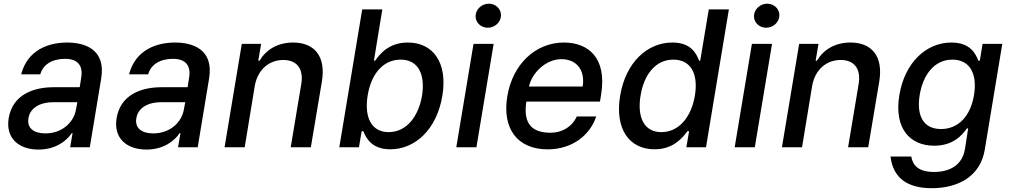

<svg xmlns="http://www.w3.org/2000/svg" viewBox="-20 -777 5334 1013"><path d="M183.2 12.1C273.4 12.1 331.7 -33.7 358.7 -74.6H362.9L350.1 0H453.8L513.8 -362.2C540.5 -521 421.2 -552.6 334.5 -552.6C235.8 -552.6 125.4 -513.8 91.6 -384.9H192.5C206.7 -435 252.5 -466.6 323.5 -466.6C391.7 -466.6 418.3 -429.3 408.7 -369L400.6 -316.8H262.8C156.2 -316.8 46.9 -277.7 25.9 -154.1C8.5 -47.2 79.5 12.1 183.2 12.1ZM130 -152.7C138.8 -209.5 193.2 -237.9 262.1 -237.9H388.1L380.3 -196.7C368.3 -131.4 307.9 -73.2 219.5 -73.2C159.4 -73.2 121.4 -100.1 130 -152.7Z M752.5 12.1C842.7 12.1 900.9 -33.7 927.9 -74.6H932.2L919.4 0H1023.1L1083.1 -362.2C1109.7 -521 990.4 -552.6 903.8 -552.6C805 -552.6 694.6 -513.8 660.9 -384.9H761.7C775.9 -435 821.7 -466.6 892.8 -466.6C960.9 -466.6 987.6 -429.3 978 -369L969.8 -316.8H832C725.5 -316.8 616.1 -277.7 595.2 -154.1C577.8 -47.2 648.8 12.1 752.5 12.1ZM699.2 -152.7C708.1 -209.5 762.4 -237.9 831.3 -237.9H957.4L949.6 -196.7C937.5 -131.4 877.1 -73.2 788.7 -73.2C728.7 -73.2 690.7 -100.1 699.2 -152.7Z M1324.2 -323.9C1339.8 -410.9 1400.6 -460.6 1474.8 -460.6C1547.2 -460.6 1582.7 -413 1569.6 -334.2L1513.8 0H1620L1678.3 -346.9C1700.6 -482.2 1637.1 -552.6 1526.6 -552.6C1444.6 -552.6 1383.9 -514.9 1349.4 -456.7H1342.7L1357.6 -545.5H1255.7L1164.8 0H1271Z M1770.2 0H1873.9L1888.1 -84.9H1897C1911.2 -50.1 1939.6 10.7 2039.1 10.7C2171.2 10.7 2284.8 -95.2 2313.9 -271.7C2343 -448.5 2263.5 -552.6 2131.7 -552.6C2030.5 -552.6 1983.3 -490.8 1959.2 -457H1952.8L1997.2 -727.3H1891ZM1919.7 -272.7C1938.2 -386.7 2001.1 -462.4 2093.8 -462.4C2189.6 -462.4 2223.7 -381 2206.7 -272.7C2188.2 -163.4 2125.7 -79.9 2030.5 -79.9C1939.3 -79.9 1901.3 -158 1919.7 -272.7Z M2387.4 0H2493.6L2584.5 -545.5H2478.3ZM2489.3 -693.9C2487.6 -659.1 2516.7 -630.7 2553.3 -630.7C2590.2 -630.7 2621.8 -659.1 2623.2 -693.9C2625 -729 2595.9 -757.5 2559.3 -757.5C2522.4 -757.5 2490.8 -729 2489.3 -693.9Z M2869.7 11C2997.5 11 3092.7 -62.5 3125.7 -162.6H3023.1C2998.9 -108.7 2946.4 -76.7 2885.3 -76.7C2789.4 -76.7 2738.6 -121.1 2757.1 -240.8H3145.6L3151.6 -278.4C3183.6 -475.9 3079.9 -552.6 2955.6 -552.6C2804 -552.6 2684.3 -436.8 2656.6 -269.2C2628.2 -99.8 2708.8 11 2869.7 11ZM2771 -320.3C2785.9 -392 2859.4 -464.8 2942.1 -464.8C3024.5 -464.8 3068.2 -403.8 3054 -320.3Z M3433.6 10.7C3532.7 10.7 3581.7 -50.1 3606.9 -84.9H3615.8L3601.2 0H3704.9L3825.6 -727.3H3719.5L3674.4 -457H3668.3C3655.2 -490.8 3628.9 -552.6 3527.3 -552.6C3395.6 -552.6 3281.2 -448.5 3251.8 -271.7C3222.7 -95.2 3300.8 10.7 3433.6 10.7ZM3359.7 -272.7C3377.1 -381 3436.8 -462.4 3532.7 -462.4C3625.4 -462.4 3665.1 -386.7 3646.3 -272.7C3627.1 -158 3561.1 -79.9 3469.5 -79.9C3374.6 -79.9 3341.3 -163.4 3359.7 -272.7Z M3856.2 0H3962.4L4053.3 -545.5H3947.1ZM3958.1 -693.9C3956.3 -659.1 3985.4 -630.7 4022 -630.7C4058.9 -630.7 4090.6 -659.1 4092 -693.9C4093.7 -729 4064.6 -757.5 4028.1 -757.5C3991.1 -757.5 3959.5 -729 3958.1 -693.9Z M4264.9 -323.9C4280.5 -410.9 4341.3 -460.6 4415.5 -460.6C4487.9 -460.6 4523.4 -413 4510.3 -334.2L4454.5 0H4560.7L4619 -346.9C4641.3 -482.2 4577.8 -552.6 4467.3 -552.6C4385.3 -552.6 4324.6 -514.9 4290.1 -456.7H4283.4L4298.3 -545.5H4196.4L4105.5 0H4211.6Z M4896 215.9C5035.9 215.9 5153.1 152.7 5175.8 12.1L5268.1 -545.5H5164.1L5149.5 -457H5141.7C5128.6 -490.8 5101.2 -552.6 4999.6 -552.6C4867.9 -552.6 4753.9 -448.5 4725.1 -275.6C4696 -100.9 4779.5 -8.2 4909.1 -8.2C5009.2 -8.2 5057.2 -64.6 5081.3 -99.4H5088.1L5071.4 7.8C5058.2 94.5 4990.4 130.3 4908 130.3C4826.7 130.3 4795.8 95.9 4788 49L4678.3 48.7C4691.8 161.6 4766.7 215.9 4896 215.9ZM4832.4 -276.3C4849.8 -381 4908.4 -462.4 5005 -462.4C5097.7 -462.4 5137.1 -386.7 5119 -276.3C5100.5 -163.7 5036.2 -96.2 4944.6 -96.2C4848.7 -96.2 4815 -170.8 4832.4 -276.3Z"/></svg>

Font: Margiela Sans Medium
Style: Italic
Weight: 500
Italic angle: -9.39999°
Designer: Stefan Endress, Andreas Faust
Version: Version 1.100;FEAKit 1.0